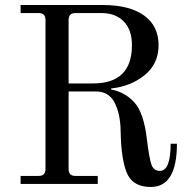

<svg xmlns="http://www.w3.org/2000/svg" viewBox="-20 -732 756 764"><path d="M253 -400H350Q505 -400 505 -552Q505 -613 472.5 -646.5Q440 -680 384 -680H280Q253 -680 253 -653ZM62 0V-32H134Q161 -32 161 -59V-653Q161 -680 134 -680H62V-712H390Q495 -712 553 -670.5Q611 -629 611 -552Q611 -478 555.5 -433Q500 -388 422 -380V-376Q479 -365 515.5 -323.5Q552 -282 564 -182Q574 -100 583 -76Q592 -52 616 -52Q659 -52 659 -160H684Q684 12 580 12Q514 12 489 -35Q462 -87 460 -212Q459 -279 436 -323.5Q413 -368 362 -368H253V-59Q253 -32 280 -32H369V0Z"/></svg>

Font: Old Standard TT
Style: Regular
Weight: 400
Designer: Alexey Kryukov <alexios@thessalonica.org.ru>
Version: Version 2.2